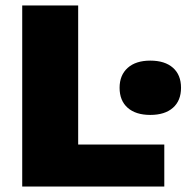

<svg xmlns="http://www.w3.org/2000/svg" viewBox="-20 -680 693 700"><path d="M579 -153V0H160H61V-660H265V-153ZM640 -360Q640 -313 610.5 -287Q581 -261 528 -261Q475 -261 445.5 -287Q416 -313 416 -360Q416 -406 445.5 -432.5Q475 -459 528 -459Q581 -459 610.5 -433Q640 -407 640 -360Z"/></svg>

Font: Work Sans ExtraBold
Style: Regular
Weight: 800
Designer: Wei Huang
Foundry: Wei Huang
Version: Version 1.500